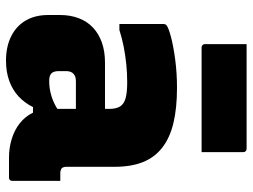

<svg xmlns="http://www.w3.org/2000/svg" viewBox="-121 -711 842 640"><g transform="rotate(90 300.0 -391.0)"><path d="M536 -352Q536 -332 536 -312Q536 -292 536 -271.5Q536 -251 536 -230.5Q536 -210 536 -190Q536 -184 538.5 -179Q541 -174 547 -173Q548 -172 550 -171.5Q552 -171 555 -171Q556 -171 557 -171Q558 -171 560 -171H583Q583 -131 583 -91Q583 -51 583 -11Q583 -6 580 -3Q577 0 572 0Q567 0 544.5 0Q522 0 505 0Q473 0 443.5 -9Q414 -18 391.5 -35.5Q369 -53 356 -79Q343 -105 343 -140Q343 -173 343 -206Q343 -239 343 -272Q343 -283 343 -293Q343 -303 343 -313.5Q343 -324 343 -334Q343 -357 335 -370Q327 -383 308 -388.5Q289 -394 254 -394Q224 -394 194.5 -391Q165 -388 136.5 -382.5Q108 -377 80 -368H60Q60 -405 60 -441.5Q60 -478 60 -514Q60 -518 61 -520.5Q62 -523 63 -524Q70 -531 101.5 -539.5Q133 -548 178.5 -554Q224 -560 272 -560Q341 -560 390.5 -548Q440 -536 472.5 -510.5Q505 -485 520.5 -446Q536 -407 536 -352ZM217 -166Q217 -149 224.5 -141.5Q232 -134 249 -134Q270 -134 289 -138.5Q308 -143 325.5 -151.5Q343 -160 360 -173L369 -80H337Q323 -52 301.5 -32Q280 -12 250 -1Q220 10 182 10Q136 10 101.5 -7Q67 -24 48.5 -55.5Q30 -87 30 -131V-170Q30 -204 40.5 -232Q51 -260 71.5 -279.5Q92 -299 121.5 -309.5Q151 -320 189 -320Q227 -320 262.5 -320Q298 -320 327.5 -320Q357 -320 380 -320Q388 -320 392 -310Q396 -300 397.5 -279Q399 -258 399 -223Q374 -223 349.5 -223Q325 -223 300 -223Q275 -223 251 -223Q242 -223 236 -221Q230 -219 225 -214Q221 -210 219 -204Q217 -198 217 -190ZM127 -792H476Q481 -792 484 -789Q487 -786 487 -781Q487 -762 487 -737Q487 -712 487 -687Q487 -662 487 -642H138Q135 -642 132.5 -643.5Q130 -645 128.5 -647.5Q127 -650 127 -653Q127 -673 127 -698Q127 -723 127 -748Q127 -773 127 -792Z"/></g></svg>

Font: Recursive Black
Style: Regular
Weight: 900
Version: Version 1.085